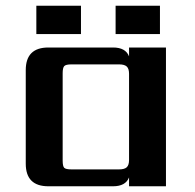

<svg xmlns="http://www.w3.org/2000/svg" viewBox="-20 -651 680 671"><path d="M539 -631V-532H384V-631ZM263 -631V-532H107V-631ZM230 -59H396Q415 -59 423 -66.5Q431 -74 431 -92V-393Q431 -411 423 -418.5Q415 -426 396 -426H230Q210 -426 204.5 -420Q199 -414 199 -395V-90Q199 -70 204.5 -64.5Q210 -59 230 -59ZM431 -485H560V0H431V-31Q419 0 375 0H149Q70 0 70 -79V-406Q70 -485 149 -485H375Q419 -485 431 -454Z"/></svg>

Font: Sarpanch SemiBold
Style: Regular
Weight: 600
Designer: Manushi Parikh (Devanagari and Latin), Jyotish Sonowal (Devanagari)
Foundry: Indian Type Foundry
Version: Version 2.004;PS 1.0;hotconv 1.0.78;makeotf.lib2.5.61930; tt